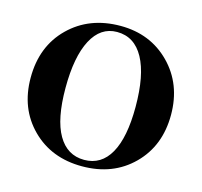

<svg xmlns="http://www.w3.org/2000/svg" viewBox="-103 -804 984 936"><g transform="rotate(15 389.0 -336.0)"><path d="M394 -691Q545 -691 644 -590.5Q743 -490 743 -335Q743 -179 643.5 -80Q544 19 388 19Q233 19 134 -80Q35 -179 35 -334Q35 -493 136 -592Q237 -691 394 -691ZM385 -658Q302 -658 257 -572.5Q212 -487 212 -330Q212 -173 258 -93.5Q304 -14 390 -14Q476 -14 521 -94Q566 -174 566 -328Q566 -488 519.5 -573Q473 -658 385 -658Z"/></g></svg>

Font: STIX
Style: Bold
Weight: 700
Designer: MicroPress Inc., with final additions and corrections provided by Coen Hoffman, Elsevier (retired)
Version: Version 1.1.1